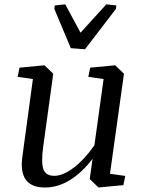

<svg xmlns="http://www.w3.org/2000/svg" viewBox="-20 -835 657 866"><path d="M182.6 10.7Q61 10.7 81.1 -129.9L128.4 -478.5L59.6 -488.3L67.9 -529.8L180.7 -540.5L220.2 -502.4L174.8 -172.9Q165 -100.6 175.8 -71.3Q186.5 -42 225.1 -42Q264.2 -42 313 -79.1Q361.8 -116.2 405.8 -179.7L447.3 -478.5L378.4 -488.3L386.7 -529.8L499.5 -540.5L539.1 -502.4L476.1 -51.3L544.9 -41.5L536.6 0L424.3 10.7L384.8 -27.3L397.5 -119.1Q353 -59.6 297.9 -24.4Q242.7 10.7 182.6 10.7ZM227.1 -810.5 274.4 -815.4 343.3 -687.5 459.5 -815.4 504.9 -810.5 502.9 -794.9 363.3 -612.8 299.3 -617.7 225.1 -794.9Z"/></svg>

Font: NoticiaText-Italic
Style: Italic
Weight: 400
Italic angle: -8°
Designer: JM Sole
Foundry: JM Sole
Version: Version 1.003